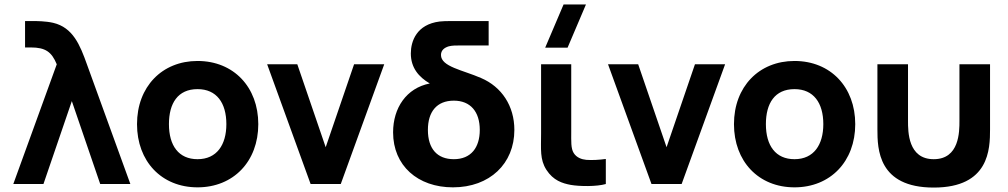

<svg xmlns="http://www.w3.org/2000/svg" viewBox="-20 -830 4546 866"><path d="M236 -540 40 0H176L304 -374L432 0H568L372 -540C341 -627 309 -706 220 -727C186 -735 143 -735 132 -735H93V-616H119C185 -616 213 -596 236 -540Z M871 15C1033 15 1145 -102 1145 -270C1145 -437 1034 -555 871 -555C711 -555 598 -439 598 -270C598 -103 708 15 871 15ZM742 -270C742 -364 782 -428 871 -428C957 -428 1001 -366 1001 -270C1001 -177 958 -112 871 -112C786 -112 742 -173 742 -270Z M1381 0H1517L1713 -540H1577L1449 -166L1321 -540H1185Z M2023 15C2189 15 2300 -92 2300 -244C2300 -352.5 2242.5 -438.5 2150 -478C2068 -514 1969 -529 1969 -582C1969 -603 1984 -615 2004 -621C2019 -625 2036 -625 2059 -625H2184V-735H2028C1992 -735 1979 -735 1963 -733C1859 -720 1833 -644 1833 -589C1833 -524 1869 -482.5 1918.5 -453.5C1813 -433 1753 -343 1753 -233C1753 -83 1864 15 2023 15ZM1910 -244C1910 -326 1950 -376 2027 -376C2102 -376 2144 -326 2144 -244C2144 -164 2104 -112 2027 -112C1952 -112 1910 -159 1910 -244Z M2554.5 4C2594.5 11 2670.5 12 2712.5 0V-113C2683.5 -109 2650.5 -107 2624.5 -109C2603.5 -111 2580.5 -119 2567.5 -140C2554.5 -161 2556.5 -193 2556.5 -237V-540H2420.5V-229C2420.5 -156 2414.5 -111 2444.5 -64C2475.5 -16 2516.5 -3 2554.5 4ZM2439 -615H2540L2623 -810H2522Z M2918.5 0H3054.5L3250.5 -540H3114.5L2986.5 -166L2858.5 -540H2722.5Z M3563.5 15C3725.5 15 3837.5 -102 3837.5 -270C3837.5 -437 3726.5 -555 3563.5 -555C3403.5 -555 3290.5 -439 3290.5 -270C3290.5 -103 3400.5 15 3563.5 15ZM3434.5 -270C3434.5 -364 3474.5 -428 3563.5 -428C3649.5 -428 3693.5 -366 3693.5 -270C3693.5 -177 3650.5 -112 3563.5 -112C3478.5 -112 3434.5 -173 3434.5 -270Z M3937.5 -247C3937.5 -158 3940.5 16 4191.5 16C4442.5 16 4445.5 -158 4445.5 -247V-540H4307.5V-285C4307.5 -236 4307.5 -112 4191.5 -112C4075.5 -112 4075.5 -236 4075.5 -285V-540H3937.5Z"/></svg>

Font: Eudonet ExtraBold
Style: Regular
Weight: 800
Designer: Mikhail Sharanda
Foundry: Mikhail Sharanda
Version: Version 4.503;Glyphs 3.1.2 (3151)